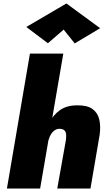

<svg xmlns="http://www.w3.org/2000/svg" viewBox="-20 -1090 617 1110"><path d="M346 -780H153L20 0H212ZM361 -280 311 0H503L556 -310Q563 -360 554 -399Q545 -438 514.5 -460Q484 -482 425 -481Q365 -481 325.5 -452.5Q286 -424 264 -378.5Q242 -333 233 -281H261Q265 -298 274.5 -313.5Q284 -329 298 -338Q312 -347 330 -345Q348 -343 355 -333.5Q362 -324 362.5 -310Q363 -296 361 -280ZM348 -919 412 -839 559 -927 364 -1070 132 -934 257 -840Z"/></svg>

Font: Jost Black
Style: Italic
Weight: 900
Italic angle: -5°
Version: Version 3.710